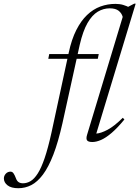

<svg xmlns="http://www.w3.org/2000/svg" viewBox="-196 -740 736 1014"><path d="M59 -429.5 64 -454.5H325.5L320.5 -429.5ZM134 -90Q111.5 10 85.8 76.5Q60 143 30.8 182Q1.5 221 -30.8 237.5Q-63 254 -99 254Q-137 254 -156.2 238.8Q-175.5 223.5 -175.5 202.5Q-175.5 188.5 -165.5 177.5Q-155.5 166.5 -140.5 166.5Q-131 166.5 -124.8 175.2Q-118.5 184 -112.5 200Q-107 216 -97.5 222Q-88 228 -75 228Q-54 228 -34.5 216.5Q-15 205 3.5 176Q22 147 39.8 95Q57.5 43 75.5 -38L167 -462Q182 -532 206.8 -581Q231.5 -630 263.8 -660.8Q296 -691.5 334 -705.5Q372 -719.5 413.5 -719.5Q424 -719.5 434.2 -718.2Q444.5 -717 454.2 -714.2Q464 -711.5 473.8 -707.2Q483.5 -703 494 -696H465.5L512.5 -720.5H520.5L312.5 -34.5Q336.5 -36 371.8 -54.5Q407 -73 452.5 -118L461 -109Q424 -64 393.5 -38Q363 -12 337.8 -1Q312.5 10 292 10Q270 10 263.8 1.2Q257.5 -7.5 264 -28.5L452 -650.5Q447 -670 430.8 -683Q414.5 -696 383.5 -696Q350 -696 320.2 -678.2Q290.5 -660.5 266.2 -618.5Q242 -576.5 225 -503Z"/></svg>

Font: Newsreader 36pt Light
Style: Italic
Weight: 300
Italic angle: -17°
Designer: Hugues Gentile
Foundry: Production Type
Version: Version 1.003